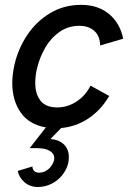

<svg xmlns="http://www.w3.org/2000/svg" viewBox="-20 -516 525 787"><path d="M351.1 -165 427.7 -122.6Q393.6 -64.5 342.5 -30.5Q291.5 3.4 230.5 8.8L187 53.7Q223.6 57.1 242.9 76.9Q262.2 96.7 262.2 127.9Q262.2 140.6 259.3 153.8Q252.9 179.7 235.1 201.9Q217.3 224.1 191.2 237.3Q165 250.5 135.3 250.5Q103 250.5 80.6 231.2Q58.1 211.9 52.7 184.6L112.8 166.5Q113.3 178.2 120.6 185.1Q127.9 191.9 140.1 191.9Q161.6 191.9 179 176.8Q196.3 161.6 201.7 140.1Q202.6 134.3 202.6 132.3Q202.6 114.3 184.6 102.8Q166.5 91.3 131.8 91.3H101.6L168 6.3Q99.6 -5.4 64.9 -54.7Q30.3 -104 30.3 -175.8Q30.3 -210.9 39.6 -252Q54.7 -316.9 91.8 -372.6Q128.9 -428.2 185.5 -462.2Q242.2 -496.1 312.5 -496.1Q381.8 -496.1 427 -458.5Q472.2 -420.9 484.9 -357.4L390.6 -329.6Q389.6 -368.7 366.5 -389.4Q343.3 -410.2 304.7 -410.2Q259.3 -410.2 223.6 -385Q188 -359.9 165 -319.8Q142.1 -279.8 131.3 -233.9Q124.5 -203.6 124.5 -176.3Q124.5 -130.9 146 -103.3Q167.5 -75.7 214.8 -75.7Q257.3 -75.7 294.4 -100.3Q331.5 -125 351.1 -165Z"/></svg>

Font: Acari Sans Medium
Style: Italic
Weight: 500
Italic angle: -13°
Designer: Alfredo Marco Pradil and Stefan Peev
Foundry: Hanken Design Co.
Version: Version 1.045